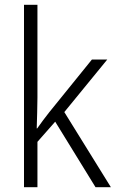

<svg xmlns="http://www.w3.org/2000/svg" viewBox="-20 -831 485 800"><path d="M136 -424V-811H80V-51H136V-240L210 -324L378 -51H442L248 -364L427 -583H363L185 -363C168 -342 150 -317 135 -296H133C134 -339 136 -382 136 -424Z"/></svg>

Font: Noto Sans Tamil UI SemiCondensed Light
Style: Regular
Weight: 300
Width: 4
Designer: Jelle Bosma - Monotype Design Team
Foundry: Monotype Imaging Inc.
Version: Version 2.004